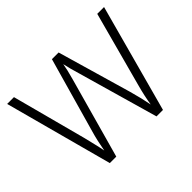

<svg xmlns="http://www.w3.org/2000/svg" viewBox="-149 -956 1198 1198"><g transform="rotate(-45 450.0 -357.0)"><path d="M878 -714 684 0H627L477 -525Q466 -561 458 -591.5Q450 -622 446 -642Q443 -623 436.5 -594.5Q430 -566 421 -535L272 0H215L23 -714H83L213 -224Q223 -182 231.5 -147.5Q240 -113 246 -80Q252 -114 260 -150Q268 -186 280 -227L418 -714H477L619 -224Q631 -181 639.5 -145.5Q648 -110 654 -78Q659 -111 666.5 -145.5Q674 -180 686 -224L818 -714Z"/></g></svg>

Font: Noto Sans Lao Light
Style: Regular
Weight: 300
Designer: Monotype Design Team
Foundry: Monotype Imaging Inc.
Version: Version 2.003; ttfautohint (v1.8.4.7-5d5b)